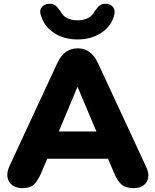

<svg xmlns="http://www.w3.org/2000/svg" viewBox="-20 -964 803 993"><path d="M97 9Q66 9 45 -5.5Q24 -20 19 -45.5Q14 -71 28 -103L277 -639Q295 -678 321.5 -696Q348 -714 382 -714Q416 -714 441.5 -696Q467 -678 486 -639L735 -103Q751 -71 746.5 -45Q742 -19 721.5 -5Q701 9 671 9Q631 9 609.5 -9Q588 -27 571 -67L517 -194L587 -143H175L246 -194L192 -67Q174 -27 155 -9Q136 9 97 9ZM380 -513 264 -236 236 -284H527L499 -236L382 -513ZM381 -760Q311 -760 260.5 -793Q210 -826 193 -880Q182 -907 194.5 -924.5Q207 -942 229 -944Q249 -946 260.5 -939.5Q272 -933 279.5 -923Q287 -913 293 -905Q305 -881 328 -870Q351 -859 381 -859Q411 -859 434 -870Q457 -881 469 -905Q476 -913 483 -923Q490 -933 501.5 -939.5Q513 -946 533 -944Q555 -942 566.5 -925Q578 -908 569 -880Q553 -826 502 -793Q451 -760 381 -760Z"/></svg>

Font: Nunito ExtraLight Black
Style: Regular
Weight: 900
Version: Version 3.602